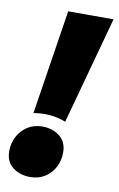

<svg xmlns="http://www.w3.org/2000/svg" viewBox="-84 -750 503 810"><g transform="rotate(10 167.5 -345.0)"><path d="M71.3 -254.9 141.1 -703.1H335.4L209.5 -242.2Q146 -267.6 71.3 -254.9ZM103.5 13.2Q60.5 13.2 29.5 -10.3Q-1.5 -33.7 -1.5 -80.1Q-1.5 -113.3 13.4 -141.8Q28.3 -170.4 55.4 -188Q82.5 -205.6 119.1 -205.6Q162.1 -205.6 192.9 -181.9Q223.6 -158.2 223.6 -112.3Q223.6 -78.6 209 -50Q194.3 -21.5 167.2 -4.2Q140.1 13.2 103.5 13.2Z"/></g></svg>

Font: Schibsted Grotesk ExtraBold
Style: Italic
Weight: 800
Italic angle: -12°
Designer: Bakken & Baeck AS, Henrik Kongsvoll
Foundry: Schibsted ASA
Version: Version 1.100; ttfautohint (v1.8.4.7-5d5b);gftools[0.9.25]